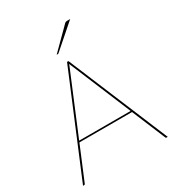

<svg xmlns="http://www.w3.org/2000/svg" viewBox="-214 -1041 1064 1166"><g transform="rotate(-30 318.5 -458.0)"><path d="M21.5 0ZM615.5 0H606.5Q602 0 600.5 -5L503 -239H134L36.5 -5Q35 0 29.5 0H21.5L313.5 -700H323.5ZM138 -249H499L326.5 -663Q324 -668.5 322 -673.2Q320 -678 318.5 -683.5Q316.5 -678 314.8 -673.2Q313 -668.5 310.5 -663ZM460 -916 295.5 -772Q293.5 -770 291.2 -769.5Q289 -769 286.5 -769H280.5L421 -909Q425 -913 429.2 -914.5Q433.5 -916 442 -916Z"/></g></svg>

Font: Lato Hairline
Style: Regular
Weight: 100
Designer: Lukasz Dziedzic
Foundry: tyPoland Lukasz Dziedzic
Version: Version 2.007; 2014-02-27